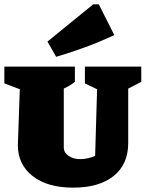

<svg xmlns="http://www.w3.org/2000/svg" viewBox="-22 -850 669 882"><path d="M315 12Q195 12 127.5 -41.5Q60 -95 60 -183L69 -440L-2 -467V-544H322V-474Q309 -464 298.5 -457.5Q288 -451 271 -443V-171Q271 -150 292.5 -134.5Q314 -119 347 -119Q364 -119 383.5 -123.5Q403 -128 415 -134L424 -440L368 -467V-544H627V-474Q608 -464 588.5 -454Q569 -444 567 -443V-193Q567 -95 500 -41.5Q433 12 315 12ZM236 -589 196 -659 406 -830H432L503 -689Q437 -658 370.5 -633.5Q304 -609 236 -589Z"/></svg>

Font: Piazzolla SC Black
Style: Regular
Weight: 900
Designer: Juan Pablo del Peral
Foundry: Huerta Tipografica
Version: Version 1.330